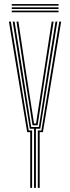

<svg xmlns="http://www.w3.org/2000/svg" viewBox="-20 -904 337 924"><path d="M143.8 0V-284.5H123.5L78.5 -564L41.2 -800H50.2L87.8 -564L130.2 -292.8H167L209.2 -564L247 -800H256L218.2 -564L173.8 -284.5H152.8V0ZM125.5 0V-268H110.8L23 -800H32.2L118.2 -276.2H134.5V0ZM162 0V-276.2H179.2L265.2 -800H274.2L186.5 -268H171V0ZM136.5 -301.2 95.2 -564 59.5 -800H68.5L104 -564L143.8 -309.5H153.5L192.5 -564L228.8 -800H238L201.2 -564L161 -301.2ZM261.8 -876.8H36.5V-884.5H261.8ZM261.8 -845H36.5V-853H261.8ZM261.8 -860.8H36.5V-868.8H261.8Z"/></svg>

Font: Big Shoulders Inline Display Thin Light
Style: Regular
Weight: 300
Version: Version 2.002